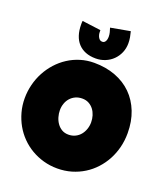

<svg xmlns="http://www.w3.org/2000/svg" viewBox="-157 -1035 951 1095"><g transform="rotate(20 319.0 -487.5)"><path d="M628.4 -374Q628.4 -329.6 618.2 -288.3Q607.9 -247.1 588.6 -210.9Q569.3 -174.8 541.7 -144.8Q514.2 -114.7 479.7 -93.3Q445.3 -71.8 404.8 -59.8Q364.3 -47.9 318.8 -47.9Q274.9 -47.9 235.1 -59.1Q195.3 -70.3 160.6 -90.6Q126 -110.8 97.9 -139.4Q69.8 -168 50 -202.9Q30.3 -237.8 19.3 -277.8Q8.3 -317.9 8.3 -361.3Q8.3 -403.8 18.6 -444.6Q28.8 -485.4 48.1 -521.5Q67.4 -557.6 94.7 -587.9Q122.1 -618.2 156 -640.1Q189.9 -662.1 229.5 -674.3Q269 -686.5 313 -686.5Q383.8 -686.5 442.1 -664.6Q500.5 -642.6 541.7 -601.8Q583 -561 605.7 -503.2Q628.4 -445.3 628.4 -374ZM411.6 -361.3Q411.6 -382.3 405.5 -402.1Q399.4 -421.9 387.7 -437.3Q376 -452.6 358.6 -462.2Q341.3 -471.7 318.8 -471.7Q295.9 -471.7 277.8 -463.4Q259.8 -455.1 246.8 -440.7Q233.9 -426.3 227.1 -407Q220.2 -387.7 220.2 -366.2Q220.2 -345.7 226.1 -325.2Q231.9 -304.7 243.7 -288.1Q255.4 -271.5 272.7 -261.2Q290 -251 313 -251Q335.9 -251 354.2 -260Q372.6 -269 385.3 -284.4Q397.9 -299.8 404.8 -319.8Q411.6 -339.8 411.6 -361.3ZM457 -857.9Q457 -826.7 445.6 -800Q434.1 -773.4 414.3 -753.9Q394.5 -734.4 367.7 -723.4Q340.8 -712.4 310.5 -712.4Q275.4 -712.4 248.5 -723.1Q221.7 -733.9 203.6 -753.7Q185.5 -773.4 176.3 -801.8Q167 -830.1 167 -865.7Q167 -871.1 167 -877Q167 -882.8 168 -888.2L281.2 -873.5Q280.8 -865.7 281.7 -855.7Q282.7 -845.7 286.4 -836.7Q290 -827.6 296.6 -821.3Q303.2 -814.9 314.5 -814.9Q321.3 -814.9 325.9 -818.6Q330.6 -822.3 333.5 -828.1Q336.4 -834 337.6 -840.6Q338.9 -847.2 338.9 -853Q338.9 -867.2 335.7 -879.9Q332.5 -892.6 328.1 -905.8L446.3 -927.2Q450.7 -911.1 453.9 -893.3Q457 -875.5 457 -857.9Z"/></g></svg>

Font: Luckiest Guy RUS-BEL-UKR
Style: Regular
Weight: 400
Designer: Astigmatic (AOETI)
Foundry: Astigmatic (AOETI)
Version: Version 1.00 March 11, 2019, initial release